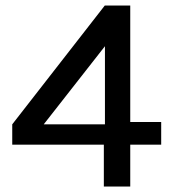

<svg xmlns="http://www.w3.org/2000/svg" viewBox="-20 -678 624 698"><path d="M361.5 -510 139 -226H361.5ZM361 -658H453.5V-234.5H566V-152H453.5V0H357.5V-152H24.5V-226Z"/></svg>

Font: Betinya Sans Medium
Style: Regular
Weight: 500
Designer: Jonathan Pinhorn
Version: Version 2.001;December 9, 2019;FontCreator 12.0.0.2547 64-bi